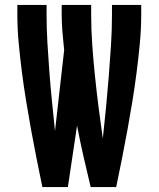

<svg xmlns="http://www.w3.org/2000/svg" viewBox="-20 -755 640 775"><path d="M449 0H346Q331 -62 317 -123.5Q303 -185 291 -248L254 0H151Q139 -58 127.5 -115.5Q116 -173 105.5 -231Q95 -289 85.5 -347Q76 -405 68.5 -463.5Q61 -522 55.5 -580.5Q50 -639 50 -698V-735H168V-698Q168 -639 171.5 -580Q175 -521 179.5 -462Q184 -403 190 -344Q196 -285 202 -226L239 -553Q235 -589 232 -625.5Q229 -662 229 -698V-735H348V-698Q348 -635 352.5 -572Q357 -509 363.5 -446.5Q370 -384 378 -321Q386 -258 395 -196Q402 -259 408 -321.5Q414 -384 419 -446.5Q424 -509 428 -572Q432 -635 432 -698V-735H550V-698Q550 -639 544.5 -580.5Q539 -522 531.5 -463.5Q524 -405 514.5 -347Q505 -289 494.5 -231Q484 -173 472.5 -115.5Q461 -58 449 0Z"/></svg>

Font: R Plex Mono
Style: Bold
Weight: 700
Monospace: yes
Designer: Belleve Invis
Foundry: Belleve Invis
Version: Version 31.8.0